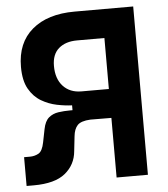

<svg xmlns="http://www.w3.org/2000/svg" viewBox="-51 -739 688 788"><g transform="rotate(-5 293.0 -345.0)"><path d="M26.9 2.4V-116.2H51.3Q70.3 -116.2 86.7 -125.2Q103 -134.3 109.9 -169.9L120.6 -223.6Q127 -256.3 143.6 -270.3Q160.2 -284.2 183.3 -287.6Q206.5 -291 231.9 -291H241.7V-311Q213.4 -312 179.7 -318.8Q146 -325.7 115.7 -343.5Q85.4 -361.3 65.9 -395.5Q46.4 -429.7 46.4 -486.3Q46.4 -585.4 110.1 -639.4Q173.8 -693.4 285.2 -693.4H526.9V0H397.9V-245.6L311 -246.1Q272.5 -244.1 258.1 -228.8Q243.7 -213.4 240.7 -183.6L233.9 -122.6Q229 -67.4 186.5 -32.5Q144 2.4 56.2 2.4ZM397.9 -364.7V-574.7H285.2Q237.8 -574.7 209.7 -550.5Q181.6 -526.4 181.6 -478.5Q181.6 -425.3 209.7 -395Q237.8 -364.7 285.2 -364.7Z"/></g></svg>

Font: Cascadia Code NF
Style: Bold
Weight: 700
Monospace: yes
Designer: Aaron Bell
Foundry: Saja Typeworks
Version: Version 2404.023; ttfautohint (v1.8.4)